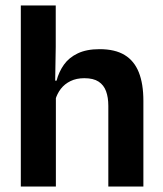

<svg xmlns="http://www.w3.org/2000/svg" viewBox="-20 -681 594 701"><path d="M503.5 0H375.5V-294.5Q375.5 -325.5 367.2 -348Q359 -370.5 340 -383Q321 -395.5 288 -395.5Q259 -395.5 237.5 -385Q216 -374.5 202.2 -356.8Q188.5 -339 182 -316.5L156 -386.5H186.5Q195 -419 213.5 -445Q232 -471 264 -486.2Q296 -501.5 343.5 -501.5Q400 -501.5 435 -480.2Q470 -459 486.8 -417Q503.5 -375 503.5 -313ZM184 0H56V-661H183.5V-510L181 -357.5L184 -348Z"/></svg>

Font: Anek Kannada SemiBold
Style: Regular
Weight: 600
Version: Version 1.003